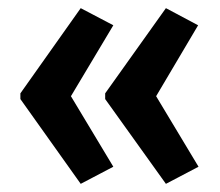

<svg xmlns="http://www.w3.org/2000/svg" viewBox="-20 -507 539 471"><path d="M30 -278 178 -487 258 -445 154 -271 258 -98 178 -56 30 -264ZM238 -278 387 -487 466 -445 363 -271 467 -98 387 -56 238 -264Z"/></svg>

Font: Noto Sans Arabic ExtCond SemBd
Style: Regular
Weight: 600
Width: 2
Designer: Monotype Design Team, Nadine Chahine, Nizar Qandah and Khaled Hosny
Foundry: Monotype Imaging Inc.
Version: Version 2.012; ttfautohint (v1.8.4.7-5d5b)